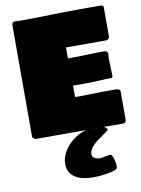

<svg xmlns="http://www.w3.org/2000/svg" viewBox="-98 -742 765 1043"><g transform="rotate(-10 284.5 -220.0)"><path d="M41 -630.9V-36.1L55.7 -23.4H539.1C554.7 -24.4 557.6 -32.2 557.6 -44.9V-201.2C552.7 -213.9 535.2 -212.9 521.5 -212.9H459C419.9 -212.9 375 -210 332 -210C324.2 -210 316.4 -210.9 308.6 -210.9V-273.4H386.7C436.5 -273.4 480.5 -278.3 519.5 -278.3V-277.3C524.4 -277.3 525.4 -280.3 528.3 -287.1V-299.8C528.3 -316.4 526.4 -319.3 526.4 -339.8V-353.5C526.4 -361.3 525.4 -367.2 525.4 -372.1V-390.6C525.4 -395.5 527.3 -402.3 527.3 -407.2C527.3 -418.9 523.4 -427.7 503.9 -427.7C442.4 -427.7 385.7 -423.8 328.1 -423.8H306.6V-484.4H533.2C542 -491.2 545.9 -492.2 546.9 -500V-663.1C546.9 -669.9 543 -674.8 534.2 -675.8H404.3C304.7 -675.8 204.1 -670.9 105.5 -670.9H80.1C77.1 -671.9 74.2 -671.9 69.3 -671.9H57.6C39.1 -671.9 41 -658.2 41 -630.9ZM192.4 138.7C192.4 211.9 257.8 236.3 331.1 236.3C374 236.3 465.8 225.6 465.8 205.1V183.6C460.9 157.2 452.1 130.9 442.4 130.9C439.5 130.9 436.5 131.8 387.7 140.6C363.3 140.6 341.8 132.8 341.8 109.4C341.8 81.1 375 49.8 409.2 28.3L453.1 -3.9C453.1 -12.7 435.5 -22.5 435.5 -23.4C435.5 -23.4 343.8 -22.5 337.9 -23.4C271.5 -8.8 192.4 60.5 192.4 138.7Z"/></g></svg>

Font: Bowlby One SC
Style: Regular
Weight: 400
Width: 1
Version: Version 1.2